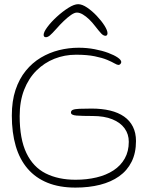

<svg xmlns="http://www.w3.org/2000/svg" viewBox="-20 -836 695 893"><path d="M331 36.5Q256.5 36.5 201 14Q145.5 -8.5 108.5 -51.5Q71.5 -94.5 53.2 -156.8Q35 -219 35 -298.5Q35 -366 52.2 -417.8Q69.5 -469.5 99.8 -506.8Q130 -544 169.8 -567.8Q209.5 -591.5 254.5 -602.8Q299.5 -614 346 -614Q384.5 -614 420 -607.2Q455.5 -600.5 483.5 -590Q511.5 -579.5 527.8 -568.2Q544 -557 544 -547.5Q544 -543 540.2 -538.5Q536.5 -534 531 -534Q525 -534 512.5 -541.2Q500 -548.5 478 -557.8Q456 -567 420.8 -574.2Q385.5 -581.5 333.5 -581.5Q280.5 -581.5 233.2 -562.8Q186 -544 149.5 -507.8Q113 -471.5 92.2 -418.2Q71.5 -365 71.5 -296Q71.5 -189.5 102.8 -124.2Q134 -59 192.5 -29.5Q251 0 331.5 0Q384 0 429 -10.8Q474 -21.5 507.8 -43.5Q541.5 -65.5 560.2 -98.8Q579 -132 579 -176.5Q579 -212 559.5 -239Q540 -266 502.5 -281.2Q465 -296.5 411 -296.5Q361.5 -296.5 335.8 -298.5Q310 -300.5 310 -312.5Q310 -321.5 319 -325.2Q328 -329 349 -330Q370 -331 406 -331Q454 -331 492.2 -321.8Q530.5 -312.5 557.2 -293.8Q584 -275 598.2 -246.5Q612.5 -218 612.5 -180Q612.5 -124.5 592 -83.5Q571.5 -42.5 534 -16Q496.5 10.5 445 23.5Q393.5 36.5 331 36.5ZM193.5 -663Q183 -663 183 -674Q183 -687 200.5 -710.5Q218 -734 244.5 -758.2Q271 -782.5 298 -799.5Q325 -816.5 343.5 -816.5Q362 -816.5 385.2 -800.8Q408.5 -785 430.2 -762Q452 -739 466 -716.8Q480 -694.5 480 -681.5Q480 -676 477.5 -672.8Q475 -669.5 471 -669.5Q461 -669.5 451 -680Q441 -690.5 422 -715Q409.5 -731.5 394.8 -745.8Q380 -760 365.2 -768.8Q350.5 -777.5 337.5 -777.5Q326.5 -777.5 310.5 -766.5Q294.5 -755.5 276.8 -738.5Q259 -721.5 242.5 -702.5Q222 -679.5 212 -671.2Q202 -663 193.5 -663Z"/></svg>

Font: Gluten Thin Thin
Style: Regular
Weight: 250
Version: Version 1.300